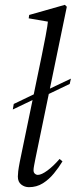

<svg xmlns="http://www.w3.org/2000/svg" viewBox="-20 -764 314 796"><path d="M158 -391 154 -368 33 -310 37 -333ZM274 -438 269 -416 148 -358 152 -380ZM100 12Q82 12 68 1Q54 -10 54 -32Q54 -41 55.5 -54Q57 -67 62 -93L153 -533Q161 -574 169 -614Q177 -654 181 -694L198 -671L99 -688L101 -702L249 -744L257 -736L127 -107Q124 -91 121.5 -78.5Q119 -66 119 -58Q119 -49 124.5 -44Q130 -39 137 -39Q152 -39 176.5 -57Q201 -75 227 -105L239 -95Q224 -70 203.5 -45Q183 -20 157.5 -4Q132 12 100 12Z"/></svg>

Font: Source Serif 4 60pt
Style: Italic
Weight: 400
Italic angle: -12°
Version: Version 4.004;hotconv 1.0.116;makeotfexe 2.5.65601